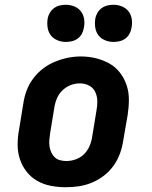

<svg xmlns="http://www.w3.org/2000/svg" viewBox="-20 -778 640 806"><path d="M256 8Q224 8 193 2Q162 -4 136 -19Q110 -34 91.5 -57.5Q73 -81 63.5 -110Q54 -139 54 -170.5Q54 -202 60 -234L78 -344Q82 -372 92 -398.5Q102 -425 119.5 -448.5Q137 -472 160.5 -490Q184 -508 211 -519Q238 -530 265 -535.5Q292 -541 320 -541Q352 -541 382.5 -533.5Q413 -526 439 -511.5Q465 -497 483.5 -473Q502 -449 511.5 -420.5Q521 -392 521 -360Q521 -328 516 -296L497 -186Q493 -159 483 -132Q473 -105 456 -81.5Q439 -58 415.5 -40Q392 -22 365 -11Q338 0 310.5 4Q283 8 256 8ZM258 -102Q278 -102 298 -109Q318 -116 333 -131Q348 -146 356 -165Q364 -184 367 -204L385 -314Q389 -334 388.5 -354.5Q388 -375 379.5 -392.5Q371 -410 353.5 -419Q336 -428 315 -428Q295 -428 276 -420.5Q257 -413 242 -398.5Q227 -384 219 -365Q211 -346 208 -326L190 -216Q188 -203 187 -189Q186 -175 188 -162.5Q190 -150 195.5 -138Q201 -126 210 -117.5Q219 -109 232 -105.5Q245 -102 258 -102ZM456 -602Q438 -602 421 -609Q404 -616 393.5 -629.5Q383 -643 380 -661.5Q377 -680 380 -699Q382 -712 389 -724Q396 -736 407 -744Q418 -752 431 -755Q444 -758 456 -758Q475 -758 492 -751Q509 -744 519.5 -730.5Q530 -717 533 -698.5Q536 -680 532 -661Q530 -648 523.5 -636Q517 -624 506 -616Q495 -608 482 -605Q469 -602 456 -602ZM256 -602Q238 -602 221 -609Q204 -616 193.5 -629.5Q183 -643 180 -661.5Q177 -680 180 -699Q182 -712 189 -724Q196 -736 207 -744Q218 -752 231 -755Q244 -758 256 -758Q275 -758 292 -751Q309 -744 319.5 -730.5Q330 -717 333 -698.5Q336 -680 332 -661Q330 -648 323.5 -636Q317 -624 306 -616Q295 -608 282 -605Q269 -602 256 -602Z"/></svg>

Font: Iosevka Curly Slab XBdEx
Style: Italic
Weight: 800
Width: 7
Italic angle: -9°
Monospace: yes
Designer: Belleve Invis
Foundry: Belleve Invis
Version: Version 11.1.0; ttfautohint (v1.8.3)